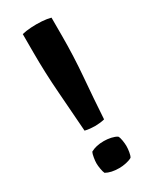

<svg xmlns="http://www.w3.org/2000/svg" viewBox="-182 -744 661 809"><g transform="rotate(-30 148.0 -340.0)"><path d="M97.5 -200Q90.5 -298.5 83 -396.5Q75.5 -494.5 75.5 -593.5V-682.5Q93 -687 119.2 -688.8Q145.5 -690.5 171.5 -688.8Q197.5 -687 215 -682V-592.5Q215 -494.5 206.8 -396.5Q198.5 -298.5 192.5 -200Q180.5 -197 168 -195.8Q155.5 -194.5 145.5 -194.5Q136 -194.5 122.5 -195.8Q109 -197 97.5 -200ZM145.5 -121.5Q162.5 -121.5 179.8 -117.8Q197 -114 208 -107Q213 -99.5 215.5 -83.2Q218 -67 218 -55.5Q218 -43.5 215.5 -27.8Q213 -12 208 -4Q197 2.5 179.8 6.2Q162.5 10 145.5 10Q106.5 10 81.5 -4Q77.5 -12 74.8 -27.8Q72 -43.5 72 -55.5Q72 -67 74.8 -83.2Q77.5 -99.5 81.5 -107Q107 -121.5 145.5 -121.5Z"/></g></svg>

Font: Signika Negative Light SemiBold
Style: Regular
Weight: 600
Version: Version 2.001